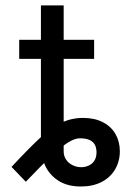

<svg xmlns="http://www.w3.org/2000/svg" viewBox="-20 -677 495 708"><path d="M214.8 -657.2H130.9V-139.6C130.9 -113.6 136.1 -89.2 146.5 -66.4C156.9 -43.6 173.2 -25.1 195.3 -10.7C217.4 3.6 245.1 10.7 278.3 10.7C307.6 10.7 333 5.2 354.5 -5.9C376 -16.9 392.6 -32.4 404.3 -52.2C416 -72.1 421.9 -94.4 421.9 -119.1C421.9 -142.6 416.7 -163.6 406.2 -182.1C395.8 -200.7 380.4 -215.3 359.9 -226.1C339.4 -236.8 314.8 -242.2 286.1 -242.2C257.5 -242.2 230.8 -236.2 206.1 -224.1C181.3 -212.1 155.9 -194.2 129.9 -170.4C103.8 -146.6 68 -110.4 22.5 -61.5L75.2 -6.8C113.6 -47.2 145.2 -78.9 169.9 -102.1C194.7 -125.2 215.2 -141.8 231.4 -151.9C247.7 -161.9 262 -167 274.4 -167C290 -167 302.4 -164.7 311.5 -160.2C320.6 -155.6 327 -149.4 330.6 -141.6C334.1 -133.8 335.9 -125 335.9 -115.2C335.9 -103.5 333.5 -93.6 328.6 -85.4C323.7 -77.3 316.9 -71.1 308.1 -66.9C299.3 -62.7 289.7 -60.5 279.3 -60.5C267.6 -60.5 256.7 -63.2 246.6 -68.4C236.5 -73.6 228.7 -80.6 223.1 -89.4C217.6 -98.1 214.8 -107.7 214.8 -118.2ZM327.1 -460V-530.3H50.8V-460Z"/></svg>

Font: Pretendard Variable
Style: Regular
Weight: 400
Designer: Base glyphs from Inter by Rasmus Andersson; Hangeul glyphs from Noto Sans CJK(Source Han Sans) by Jang Soo-young and Kan
Foundry: Kil Hyung-jin
Version: Version 1.309;Glyphs 3.2 (3225)